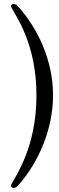

<svg xmlns="http://www.w3.org/2000/svg" viewBox="-20 -794 294 958"><path d="M46.5 143.5C56.8 143.5 62.9 139.6 69.6 132.1C172.2 17.8 244.7 -149.1 244.7 -318.9C244.7 -487.6 172.2 -648.4 69.6 -762.8C62.9 -770.2 56.8 -774.1 46.2 -774.1C39.1 -774.1 32.3 -765.6 34.8 -760.7C58.6 -713.4 161.9 -577.8 161.9 -318.2C161.9 -58.9 58.6 82.7 34.8 129.6C32.3 135.7 39.4 143.5 46.5 143.5Z"/></svg>

Font: Margiela Serif
Style: Regular
Weight: 400
Designer: Andreas Faust, Stefan Endress
Version: Version 1.002;FEAKit 1.0